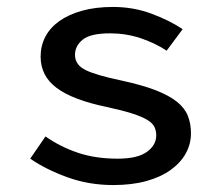

<svg xmlns="http://www.w3.org/2000/svg" viewBox="-20 -521 640 553"><path d="M306 12Q236 12 174 -10.5Q112 -33 67 -64L111 -128Q154 -98 204.5 -81Q255 -64 319 -64Q376 -64 403 -83.5Q430 -103 430 -131Q430 -144 425 -155Q420 -166 404.5 -175.5Q389 -185 361 -194Q333 -203 287 -213Q190 -233 143.5 -267.5Q97 -302 97 -358Q97 -389 110.5 -415Q124 -441 150.5 -460Q177 -479 216 -490Q255 -501 306 -501Q364 -501 416.5 -481.5Q469 -462 506 -437L460 -375Q425 -398 383.5 -411.5Q342 -425 297 -425Q241 -425 218.5 -407Q196 -389 196 -363Q196 -334 227 -319Q258 -304 330 -289Q390 -276 428.5 -261Q467 -246 489.5 -228Q512 -210 521 -187.5Q530 -165 530 -137Q530 -106 515 -79Q500 -52 471.5 -31.5Q443 -11 401.5 0.5Q360 12 306 12Z"/></svg>

Font: Source Code Pro Medium
Style: Regular
Weight: 500
Monospace: yes
Designer: Paul D. Hunt, Teo Tuominen
Foundry: Adobe Systems Incorporated
Version: Version 2.030;PS 1.000;hotconv 16.6.51;makeotf.lib2.5.65220